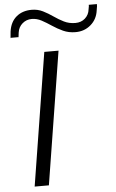

<svg xmlns="http://www.w3.org/2000/svg" viewBox="-61 -967 611 1008"><g transform="rotate(-5 244.5 -463.0)"><path d="M80 0 192 -700H267L155 0ZM22 -789Q22 -792 21.5 -789Q21 -786 21 -784.5Q21 -783 22 -790Q22 -793 23 -801Q24 -809 25 -822Q32 -872 64 -899Q96 -926 145 -926Q177 -926 204 -912.5Q231 -899 256 -881.5Q281 -864 308 -850.5Q335 -837 368 -837Q399 -837 419.5 -855.5Q440 -874 443 -902Q446 -916 446 -919Q446 -922 446 -926H489Q489 -919 488.5 -914Q488 -909 485 -893Q479 -847 445.5 -818Q412 -789 365 -789Q329 -789 299.5 -802.5Q270 -816 244 -833.5Q218 -851 193 -864.5Q168 -878 141 -878Q113 -878 92 -860Q71 -842 67 -813Q65 -797 64 -789Q63 -778 63 -779.5Q63 -781 63.5 -786Q64 -791 64 -789ZM22 -790 21 -786Q22 -788 22 -790Z"/></g></svg>

Font: Georama ExtraExtended Light
Style: Italic
Weight: 300
Width: 8
Italic angle: -9°
Designer: Jean-Baptiste Levee
Foundry: Production Type
Version: Version 1.000